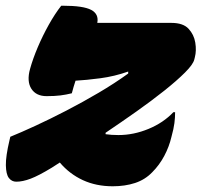

<svg xmlns="http://www.w3.org/2000/svg" viewBox="-49 -630 704 671"><path d="M165 -610H171Q242 -610 269.5 -595.5Q297 -581 291 -550H550Q591 -550 610 -529.5Q629 -509 633.5 -481Q638 -453 632 -430L630 -422Q626 -405 597.5 -376.5Q569 -348 525 -313Q481 -278 428 -240.5Q375 -203 320 -166V-161Q340 -158 365 -158Q418 -158 470 -179.5Q522 -201 557 -238H563Q563 -219 560.5 -199.5Q558 -180 550 -151Q542 -117 525 -85Q508 -53 483 -28Q458 -2 423 9.5Q388 21 345 21Q287 21 240.5 -0.5Q194 -22 160 -62Q146 -53 132 -44Q86 -16 58 -5.5Q30 5 8 5Q-8 5 -18 -8Q-28 -21 -28.5 -52.5Q-29 -84 -16 -139L-13 -152Q24 -167 75 -190.5Q126 -214 183 -243.5Q240 -273 296 -306Q352 -339 399 -373V-380Q351 -363 301.5 -356.5Q252 -350 215 -348Q208 -327 202 -304Q182 -299 162 -296.5Q142 -294 114 -294Q77 -294 60.5 -320Q44 -346 56 -389Q66 -425 83 -465Q100 -505 121.5 -543.5Q143 -582 165 -610Z"/></svg>

Font: Recursive Mn Csl St XBk
Style: Italic
Weight: 1000
Italic angle: -15°
Monospace: yes
Version: Version 1.079;hotconv 1.0.112;makeotfexe 2.5.65598; ttfautoh